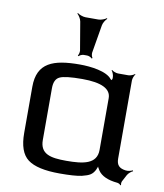

<svg xmlns="http://www.w3.org/2000/svg" viewBox="-83 -791 744 873"><g transform="rotate(10 289.0 -354.0)"><path d="M501 -103V-464C501 -473 507 -488 512 -493L510 -495C505 -490 490 -484 481 -484H433C424 -484 409 -490 404 -495L402 -493C407 -488 413 -473 413 -464V-457C413 -454 409 -448 410 -446L413 -447C413 -449 407 -450 405 -452C381 -485 306 -494 256 -494C133 -494 60 -468 60 -357V-144C60 -85 74 -45 103 -23C132 -1 181 10 251 10C295 10 329 8 352 3C388 -6 399 -13 411 -35C415 -43 419 -54 419 -61L415 -60C415 -54 422 -41 427 -34C442 -12 472 2 516 6C521 6 530 11 532 15L535 13C533 9 534 0 536 -4L553 -36C558 -45 570 -55 578 -58L576 -62C569 -58 554 -54 543 -56C515 -60 501 -72 501 -103ZM270 -52C197 -52 149 -62 149 -127V-366C149 -393 157 -411 174 -419C190 -427 225 -431 278 -431C367 -431 411 -409 411 -366V-127C411 -61 348 -52 270 -52ZM301 -557 323 -687C325 -699 335 -714 342 -720L340 -723C333 -717 315 -710 303 -710H243C231 -710 213 -717 206 -723L204 -720C211 -714 221 -699 223 -687L245 -557C246 -549 243 -537 239 -533L243 -530C246 -535 258 -540 265 -540H281C288 -540 300 -535 303 -530L307 -533C303 -537 300 -549 301 -557Z"/></g></svg>

Font: Gamestation Storm
Style: Regular
Weight: 400
Designer: Jonas Hecksher
Foundry: Jonas Hecksher, Playtypeª, e-types AS
Version: Version 1.003